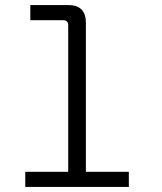

<svg xmlns="http://www.w3.org/2000/svg" viewBox="-20 -740 640 760"><path d="M80 0V-60H250V-640Q250 -660 230 -660H100V-720H250Q320 -720 320 -650V-60H490V0Z"/></svg>

Font: DM Mono Light
Style: Regular
Weight: 300
Designer: Colophon Foundry
Foundry: Colophon Foundry
Version: Version 1.000; ttfautohint (v1.8.2.53-6de2)